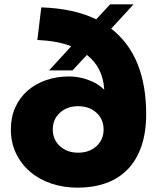

<svg xmlns="http://www.w3.org/2000/svg" viewBox="-20 -794 733 884"><path d="M653 -269Q653 -183 630.5 -119Q608 -55 566.5 -13Q525 29 467 49.5Q409 70 338 70Q272 70 216 51Q160 32 118.5 -3.5Q77 -39 53.5 -88.5Q30 -138 30 -198Q30 -255 50.5 -300Q71 -345 107 -376.5Q143 -408 192 -425Q241 -442 298 -442Q342 -442 385.5 -426.5Q429 -411 460 -381Q454 -484 380 -541L314 -470H206L308 -581Q275 -594 236 -601Q197 -608 152 -610L170 -760Q321 -755 423 -705L487 -774H595L492 -662Q573 -599 613 -500.5Q653 -402 653 -269ZM457 -198Q457 -245 424 -275Q391 -305 340 -305Q289 -305 256 -275Q223 -245 223 -198Q223 -151 256 -121Q289 -91 340 -91Q391 -91 424 -121Q457 -151 457 -198Z"/></svg>

Font: OA Gothic ExtraBold
Style: Regular
Weight: 800
Designer: Choi Chi-young, Lee Jaesang, Lee Juhyun, Han Dohee
Foundry: DDUNGSANG CORP.
Version: Version 1.000;Build 20210203